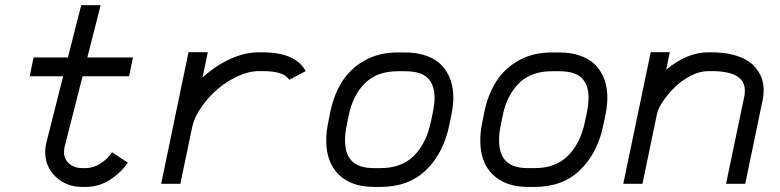

<svg xmlns="http://www.w3.org/2000/svg" viewBox="-20 -716 3040 748"><path d="M312.5 12.2H300.3Q238.8 12.2 197.5 -26.9Q156.2 -65.9 156.2 -123Q156.2 -142.6 161.1 -162.1L226.1 -418.9H95.7L110.8 -492.2H244.6L296.4 -695.8H372.1L320.3 -492.2H498L482.9 -418.9H301.8L232.4 -146.5Q229.5 -135.3 229.5 -123Q229.5 -95.7 249.8 -78.4Q270 -61 300.3 -61H312.5Q343.3 -61 371.6 -79.1Q399.9 -97.2 416.5 -122.6L478 -82.5Q454.1 -45.9 410.4 -16.8Q366.7 12.2 312.5 12.2Z M1001.5 -439H989.3Q949.2 -439 905 -418.5Q860.8 -397.9 825 -366.5Q789.1 -335 762.7 -296.1Q736.3 -257.3 729 -222.2L682.6 0H607.9L714.4 -512.7H789.6L769 -414.1Q818.4 -459 875.5 -485.6Q932.6 -512.2 989.3 -512.2H1001.5Q1131.8 -512.2 1170.9 -439L1106.4 -404.8Q1088.9 -439 1001.5 -439Z M1557.6 -438.5H1529.8Q1449.2 -438.5 1402.1 -392.1Q1355 -345.7 1338.4 -266.6L1330.6 -227.5Q1324.2 -197.3 1324.2 -168.9Q1324.2 -114.7 1351.6 -87.9Q1378.9 -61 1437 -61H1461.9Q1544.9 -61 1593.3 -109.9Q1641.6 -158.7 1658.7 -241.7L1667 -281.7Q1672.9 -311.5 1672.9 -335.9Q1672.9 -385.3 1646.5 -411.9Q1620.1 -438.5 1557.6 -438.5ZM1746.1 -335.9Q1746.1 -305.2 1738.3 -267.1L1730 -227.1Q1707.5 -119.1 1639.9 -53.5Q1572.3 12.2 1461.9 12.2H1437Q1349.6 12.2 1300.3 -35.2Q1251 -82.5 1251 -168.9Q1251 -203.1 1259.3 -242.2L1267.1 -281.2Q1281.2 -349.1 1314 -399.9Q1346.7 -450.7 1402.1 -481.2Q1457.5 -511.7 1529.8 -511.7H1557.6Q1606 -511.7 1643.1 -498Q1680.2 -484.4 1702.1 -460.2Q1724.1 -436 1735.1 -404.8Q1746.1 -373.5 1746.1 -335.9Z M2157.7 -438.5H2129.9Q2049.3 -438.5 2002.2 -392.1Q1955.1 -345.7 1938.5 -266.6L1930.7 -227.5Q1924.3 -197.3 1924.3 -168.9Q1924.3 -114.7 1951.7 -87.9Q1979 -61 2037.1 -61H2062Q2145 -61 2193.4 -109.9Q2241.7 -158.7 2258.8 -241.7L2267.1 -281.7Q2272.9 -311.5 2272.9 -335.9Q2272.9 -385.3 2246.6 -411.9Q2220.2 -438.5 2157.7 -438.5ZM2346.2 -335.9Q2346.2 -305.2 2338.4 -267.1L2330.1 -227.1Q2307.6 -119.1 2240 -53.5Q2172.4 12.2 2062 12.2H2037.1Q1949.7 12.2 1900.4 -35.2Q1851.1 -82.5 1851.1 -168.9Q1851.1 -203.1 1859.4 -242.2L1867.2 -281.2Q1881.3 -349.1 1914.1 -399.9Q1946.8 -450.7 2002.2 -481.2Q2057.6 -511.7 2129.9 -511.7H2157.7Q2206.1 -511.7 2243.2 -498Q2280.3 -484.4 2302.2 -460.2Q2324.2 -436 2335.2 -404.8Q2346.2 -373.5 2346.2 -335.9Z M2879.4 -338.9Q2881.8 -349.6 2881.8 -363.3Q2881.8 -439 2751.5 -439H2739.3Q2706.1 -439 2670.2 -420.4Q2634.3 -401.9 2607.7 -375.2Q2581.1 -348.6 2562.5 -321Q2543.9 -293.5 2540 -274.4L2482.9 0H2408.2L2515.1 -512.7H2589.4L2575.2 -444.3Q2656.7 -512.2 2739.3 -512.2H2751.5Q2799.8 -512.2 2837.2 -502.2Q2874.5 -492.2 2896.2 -477.1Q2918 -461.9 2931.9 -441.2Q2945.8 -420.4 2950.4 -401.9Q2955.1 -383.3 2955.1 -363.3Q2955.1 -343.8 2950.7 -324.2L2883.3 0H2808.6Z"/></svg>

Font: Anka/Coder
Style: Italic
Weight: 400
Italic angle: -12°
Monospace: yes
Version: Version 001.100